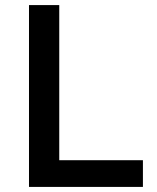

<svg xmlns="http://www.w3.org/2000/svg" viewBox="-20 -735 616 755"><path d="M542 0H94V-715H213V-105H542Z"/></svg>

Font: Wix Madefor Text SemiBold
Style: Regular
Weight: 600
Designer: Dalton Maag Ltd
Foundry: Dalton Maag Ltd
Version: Version 3.100